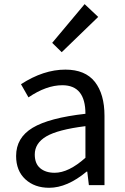

<svg xmlns="http://www.w3.org/2000/svg" viewBox="-20 -892 603 925"><path d="M216.8 12.7Q146.5 12.7 102.1 -28.3Q57.6 -69.3 57.6 -140.6Q57.6 -228.5 137.2 -276.4Q216.8 -324.2 391.6 -343.8Q391.6 -481.4 280.3 -481.4Q203.1 -481.4 117.2 -422.9L81.1 -486.3Q189.5 -556.6 294.9 -556.6Q390.6 -556.6 437 -497.6Q483.4 -438.5 483.4 -334V0H408.2L400.4 -65.4H397.5Q303.7 12.7 216.8 12.7ZM243.2 -59.6Q310.5 -59.6 391.6 -131.8V-284.2Q258.8 -267.6 203.1 -234.9Q147.5 -202.1 147.5 -147.5Q147.5 -103.5 173.8 -81.5Q200.2 -59.6 243.2 -59.6ZM277.3 -640.6 231.4 -685.5 387.7 -872.1 453.1 -810.5Z"/></svg>

Font: Gen Shin Gothic Regular
Style: Regular
Weight: 400
Designer: [Source Han Sans]
Ryoko NISHIZUKA  (kana & ideographs); Paul D. Hunt (Latin, Greek & Cyrillic); Wenlong ZHANG  (bopomofo
Version: Version 1.002.20150607